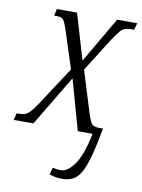

<svg xmlns="http://www.w3.org/2000/svg" viewBox="-104 -595 654 882"><g transform="rotate(10 223.0 -154.0)"><path d="M247 228Q229 228 214.5 225Q200 222 188 218L197 185Q204 187 214 188.5Q224 190 235 190Q267 190 298.5 145Q330 100 350 0H281L215 -235L74 0H-18L-10 -32H0Q17 -32 28.5 -36Q40 -40 52 -52.5Q64 -65 82 -92L201 -274L148 -438Q139 -466 132.5 -480.5Q126 -495 118 -499.5Q110 -504 96 -504H82L89 -536H183L246 -323L370 -536H464L455 -504H443Q425 -504 413 -500Q401 -496 389.5 -482.5Q378 -469 360 -442L260 -284L317 -100Q330 -58 339 -45Q348 -32 374 -32H393Q378 50 364 101Q350 152 334 179.5Q318 207 297 217.5Q276 228 247 228Z"/></g></svg>

Font: Noto Serif Condensed Light
Style: Italic
Weight: 300
Width: 3
Italic angle: -12°
Designer: Monotype Design Team
Foundry: Monotype Imaging Inc.
Version: Version 2.014; ttfautohint (v1.8.4.7-5d5b)